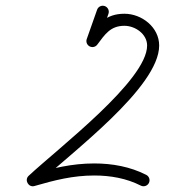

<svg xmlns="http://www.w3.org/2000/svg" viewBox="-20 -622 590 669"><path d="M318.3 -588C306.3 -554 294.3 -520 282.3 -486C278.4 -475.1 284.1 -463.1 295.1 -459.2C306 -455.3 318 -461.1 321.9 -472C333.9 -506 345.9 -540 357.9 -574C361.7 -584.9 356 -596.9 345.1 -600.8C334.1 -604.7 322.1 -598.9 318.3 -588ZM318.8 -466.3C345.1 -501.1 363.9 -532.1 413.5 -532.1C451.1 -532.1 492.6 -503.5 492.6 -463.4C492.6 -342.2 187.1 -109.2 79.8 -9.4C71.9 -2 71.8 8.3 76.2 16.1C80.6 23.9 89.6 29.2 99.9 26.2C170.1 5.9 234.1 -10.5 308.5 -10.5C364.2 -10.5 420.6 -0.8 470.5 24.7C480.8 30 493.5 25.9 498.8 15.6C504 5.2 499.9 -7.4 489.6 -12.7C433.7 -41.3 370.8 -52.5 308.5 -52.5C230 -52.5 162.3 -35.6 88.2 -14.2C77.9 -11.2 79 1.4 84.7 11.3C90.3 21.3 100.5 28.7 108.4 21.4C228 -90 534.6 -317.2 534.6 -463.4C534.6 -526.9 474.3 -574.1 413.5 -574.1C348.7 -574.1 320.3 -537.9 285.3 -491.7C278.3 -482.4 280.1 -469.2 289.4 -462.2C298.7 -455.3 311.8 -457.1 318.8 -466.3Z"/></svg>

Font: FRB American Cursive Guidelines Arrows Medium
Style: Italic
Weight: 500
Italic angle: -25°
Version: Version 2.0;Modular Font Editor K font №1